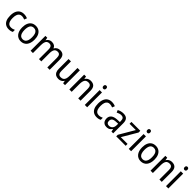

<svg xmlns="http://www.w3.org/2000/svg" viewBox="602 -2818 4908 4908"><g transform="rotate(45 3056.5 -364.0)"><path d="M271 10Q204 10 154.5 -19.5Q105 -49 78 -110Q51 -171 51 -265Q51 -360 79 -422.5Q107 -485 157.5 -515.5Q208 -546 276 -546Q313 -546 346.5 -538.5Q380 -531 403 -519L376 -448Q354 -457 327 -464Q300 -471 277 -471Q230 -471 199.5 -448Q169 -425 154 -379.5Q139 -334 139 -266Q139 -201 154 -155.5Q169 -110 199 -87Q229 -64 274 -64Q310 -64 339.5 -72Q369 -80 395 -93V-19Q370 -5 339.5 2.5Q309 10 271 10Z M928 -269Q928 -203 913 -152Q898 -101 869 -64.5Q840 -28 798 -9Q756 10 703 10Q653 10 612 -9Q571 -28 542 -64Q513 -100 497 -151.5Q481 -203 481 -269Q481 -358 507.5 -419.5Q534 -481 584 -513.5Q634 -546 705 -546Q772 -546 822 -514Q872 -482 900 -420.5Q928 -359 928 -269ZM569 -269Q569 -204 583.5 -157.5Q598 -111 628 -86.5Q658 -62 705 -62Q751 -62 781 -86.5Q811 -111 825.5 -157.5Q840 -204 840 -269Q840 -335 825.5 -380.5Q811 -426 781 -449.5Q751 -473 704 -473Q633 -473 601 -420Q569 -367 569 -269Z M1584 -546Q1665 -546 1705 -500Q1745 -454 1745 -353V0H1660V-345Q1660 -411 1637 -442Q1614 -473 1566 -473Q1499 -473 1470.5 -428Q1442 -383 1442 -296V0H1358V-346Q1358 -390 1347.5 -418Q1337 -446 1316 -459.5Q1295 -473 1263 -473Q1216 -473 1189 -450Q1162 -427 1151 -383.5Q1140 -340 1140 -279V0H1055V-536H1123L1135 -463H1140Q1155 -491 1176.5 -509.5Q1198 -528 1225 -537Q1252 -546 1282 -546Q1338 -546 1374.5 -523.5Q1411 -501 1426 -458H1431Q1456 -503 1495.5 -524.5Q1535 -546 1584 -546Z M2300 -536V0H2231L2219 -71H2214Q2199 -44 2175.5 -26Q2152 -8 2124 1Q2096 10 2064 10Q2006 10 1968 -12Q1930 -34 1911 -77.5Q1892 -121 1892 -186V-536H1978V-195Q1978 -128 2002.5 -95.5Q2027 -63 2078 -63Q2129 -63 2159 -85Q2189 -107 2202 -149.5Q2215 -192 2215 -255V-536Z M2691 -546Q2776 -546 2819 -500Q2862 -454 2862 -354V0H2777V-345Q2777 -409 2753 -441Q2729 -473 2676 -473Q2601 -473 2571 -424.5Q2541 -376 2541 -278V0H2456V-536H2524L2536 -463H2541Q2557 -491 2580 -509.5Q2603 -528 2632 -537Q2661 -546 2691 -546Z M3100 -536V0H3015V-536ZM3059 -738Q3080 -738 3094 -724Q3108 -710 3108 -681Q3108 -653 3094 -639Q3080 -625 3059 -625Q3037 -625 3022.5 -639Q3008 -653 3008 -681Q3008 -710 3022 -724Q3036 -738 3059 -738Z M3449 10Q3382 10 3332.5 -19.5Q3283 -49 3256 -110Q3229 -171 3229 -265Q3229 -360 3257 -422.5Q3285 -485 3335.5 -515.5Q3386 -546 3454 -546Q3491 -546 3524.5 -538.5Q3558 -531 3581 -519L3554 -448Q3532 -457 3505 -464Q3478 -471 3455 -471Q3408 -471 3377.5 -448Q3347 -425 3332 -379.5Q3317 -334 3317 -266Q3317 -201 3332 -155.5Q3347 -110 3377 -87Q3407 -64 3452 -64Q3488 -64 3517.5 -72Q3547 -80 3573 -93V-19Q3548 -5 3517.5 2.5Q3487 10 3449 10Z M3870 -546Q3959 -546 4000.5 -501Q4042 -456 4042 -364V0H3979L3964 -75H3961Q3941 -47 3919 -27.5Q3897 -8 3868.5 1Q3840 10 3802 10Q3756 10 3722 -9Q3688 -28 3669.5 -64Q3651 -100 3651 -149Q3651 -229 3707.5 -273Q3764 -317 3878 -321L3958 -324V-357Q3958 -422 3933.5 -449Q3909 -476 3862 -476Q3827 -476 3793.5 -465Q3760 -454 3729 -438L3702 -502Q3736 -522 3779.5 -534Q3823 -546 3870 -546ZM3890 -260Q3807 -257 3773 -229Q3739 -201 3739 -149Q3739 -103 3762.5 -81Q3786 -59 3825 -59Q3883 -59 3920.5 -98Q3958 -137 3958 -213V-263Z M4493 0H4151V-57L4392 -468H4165V-536H4486V-473L4248 -68H4493Z M4689 -536V0H4604V-536ZM4648 -738Q4669 -738 4683 -724Q4697 -710 4697 -681Q4697 -653 4683 -639Q4669 -625 4648 -625Q4626 -625 4611.5 -639Q4597 -653 4597 -681Q4597 -710 4611 -724Q4625 -738 4648 -738Z M5264 -269Q5264 -203 5249 -152Q5234 -101 5205 -64.5Q5176 -28 5134 -9Q5092 10 5039 10Q4989 10 4948 -9Q4907 -28 4878 -64Q4849 -100 4833 -151.5Q4817 -203 4817 -269Q4817 -358 4843.5 -419.5Q4870 -481 4920 -513.5Q4970 -546 5041 -546Q5108 -546 5158 -514Q5208 -482 5236 -420.5Q5264 -359 5264 -269ZM4905 -269Q4905 -204 4919.5 -157.5Q4934 -111 4964 -86.5Q4994 -62 5041 -62Q5087 -62 5117 -86.5Q5147 -111 5161.5 -157.5Q5176 -204 5176 -269Q5176 -335 5161.5 -380.5Q5147 -426 5117 -449.5Q5087 -473 5040 -473Q4969 -473 4937 -420Q4905 -367 4905 -269Z M5626 -546Q5711 -546 5754 -500Q5797 -454 5797 -354V0H5712V-345Q5712 -409 5688 -441Q5664 -473 5611 -473Q5536 -473 5506 -424.5Q5476 -376 5476 -278V0H5391V-536H5459L5471 -463H5476Q5492 -491 5515 -509.5Q5538 -528 5567 -537Q5596 -546 5626 -546Z M6035 -536V0H5950V-536ZM5994 -738Q6015 -738 6029 -724Q6043 -710 6043 -681Q6043 -653 6029 -639Q6015 -625 5994 -625Q5972 -625 5957.5 -639Q5943 -653 5943 -681Q5943 -710 5957 -724Q5971 -738 5994 -738Z"/></g></svg>

Font: Noto Sans Hebrew SemiCondensed
Style: Regular
Weight: 400
Width: 4
Designer: Monotype Design Team
Foundry: Monotype Imaging Inc.
Version: Version 2.003